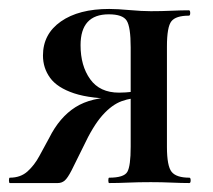

<svg xmlns="http://www.w3.org/2000/svg" viewBox="-26 -409 475 429"><path d="M397 -12Q400 -12 400 -6Q400 0 397 0Q380 0 357.5 -1Q335 -2 311 -2Q283 -2 260.5 -1Q238 0 218 0Q216 0 216 -6Q216 -12 218 -12Q251 -12 258.5 -25Q266 -38 266 -81V-193L295 -191Q268 -191 246 -183Q224 -175 203 -151.5Q182 -128 160 -81Q143 -46 134 -28.5Q125 -11 118.5 -5.5Q112 0 103 0H-4Q-6 0 -6 -6Q-6 -12 -4 -12Q20 -12 35.5 -26Q51 -40 62 -60.5Q73 -81 84 -101Q107 -147 142.5 -169.5Q178 -192 236 -192L243 -188Q177 -188 139.5 -200.5Q102 -213 86 -235Q70 -257 70 -285Q70 -333 110 -361Q150 -389 218 -389Q236 -389 263.5 -386.5Q291 -384 311 -384Q335 -384 357 -385Q379 -386 396 -386Q399 -386 399 -380Q399 -374 396 -374Q367 -374 357 -361.5Q347 -349 347 -305V-81Q347 -38 357.5 -25Q368 -12 397 -12ZM154 -308Q154 -262 175.5 -232Q197 -202 240 -202Q254 -202 271 -204Q288 -206 298 -208L266 -197V-303Q266 -349 257 -363Q248 -377 217 -377Q154 -377 154 -308Z"/></svg>

Font: Cormorant SemiBold
Style: Regular
Weight: 600
Designer: Christian Thalmann (Catharsis Fonts)
Foundry: Catharsis Fonts
Version: Version 4.000